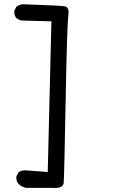

<svg xmlns="http://www.w3.org/2000/svg" viewBox="-20 -829 540 921"><path d="M105.5 72.3Q84 68.4 68.4 52.7Q56.6 39.1 58.6 17.6L68.4 -2Q84 -13.7 105.5 -11.7L209 -3.9L226.6 -726.6L85.9 -730.5Q70.3 -732.4 58.6 -742.2Q46.9 -755.9 48.8 -777.3L58.6 -796.9Q72.3 -806.6 89.8 -808.6Q270.5 -802.7 292 -798.3Q313.5 -793.9 307.6 -753.4Q301.8 -712.9 294.9 -346.7Q288.1 19.5 285.6 47.4Q283.2 75.2 236.3 72.3Z"/></svg>

Font: NaikaiFont
Style: Regular-Lite
Weight: 400
Version: Version 1.67